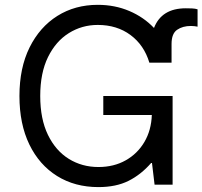

<svg xmlns="http://www.w3.org/2000/svg" viewBox="-20 -757 830 787"><path d="M383.5 9.9Q286.9 9.9 214 -35.5Q141 -81 100.3 -164.8Q59.7 -248.6 59.7 -363.6Q59.7 -478.7 101.2 -562.5Q142.8 -646.3 215.2 -691.8Q287.6 -737.2 380.7 -737.2Q450.6 -737.2 509.9 -712Q569.2 -686.8 611.2 -642.4Q642.4 -723 741.5 -723Q754.3 -723 767.2 -722.5Q780.2 -721.9 789.8 -718.8V-647.7Q784.4 -648.8 777.3 -649.7Q770.2 -650.6 762.8 -650.6Q728.7 -650.6 706 -634.9Q683.2 -619.3 683.2 -576.7V-500H592.3Q570.7 -572.1 514.9 -613.5Q459.2 -654.8 380.7 -654.8Q316.1 -654.8 262.4 -621.4Q208.8 -588.1 176.8 -523.1Q144.9 -458.1 144.9 -363.6Q144.9 -269.2 176.5 -204.2Q208.1 -139.2 262.1 -105.8Q316.1 -72.4 383.5 -72.4Q446.7 -72.4 495.2 -99.8Q543.7 -127.1 571.9 -175.1Q600.1 -223 602.3 -285.5H403.4V-363.6H687.5V0H613.6L603 -88.8H599.4Q557.9 -41.2 506.7 -15.6Q455.6 9.9 383.5 9.9Z"/></svg>

Font: Linik Sans
Style: Regular
Weight: 400
Designer: Rasmus Andersson (font), Marc Monis (original base), Kil Hyung-jin (Pretendard portions), Cristiano Sobral (main changes
Foundry: rsms
Version: Version 3.018;May 31, 2022;FontCreator 14.0.0.2814 64-bit; t